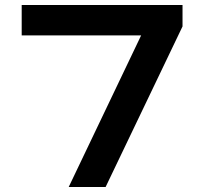

<svg xmlns="http://www.w3.org/2000/svg" viewBox="-20 -750 818 770"><path d="M67 -730V-608H546L255.5 0H403.5L712 -644V-730Z"/></svg>

Font: Monaspace Neon Wide
Style: Bold
Weight: 700
Width: 7
Designer: Riley Cran & the Lettermatic Team
Foundry: Lettermatic
Version: Version 1.000 (Monaspace Neon)